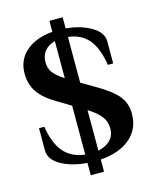

<svg xmlns="http://www.w3.org/2000/svg" viewBox="-121 -817 791 979"><g transform="rotate(-15 275.0 -327.5)"><path d="M235 15Q154 9 98 -22.5Q42 -54 42 -103V-220H70Q85 -128 125 -82.5Q165 -37 235 -29V-287L167 -328Q100 -367 71.5 -409Q43 -451 43 -507Q43 -579 94 -624Q145 -669 235 -677V-735H305V-676Q381 -670 437 -637.5Q493 -605 493 -558V-441H465Q450 -534 411 -579Q372 -624 305 -631V-390L388 -341Q458 -300 488.5 -261.5Q519 -223 519 -169Q519 -90 463 -41Q407 8 305 16V80H235ZM235 -628Q199 -618 180 -594.5Q161 -571 161 -536Q161 -502 178.5 -480Q196 -458 235 -432ZM393 -125Q393 -162 371.5 -189.5Q350 -217 305 -245V-31Q346 -40 369.5 -63.5Q393 -87 393 -125Z"/></g></svg>

Font: Philosopher
Style: Bold
Weight: 700
Designer: Jovanny Lemonad
Foundry: Jovanny Lemonad
Version: Version 2.000